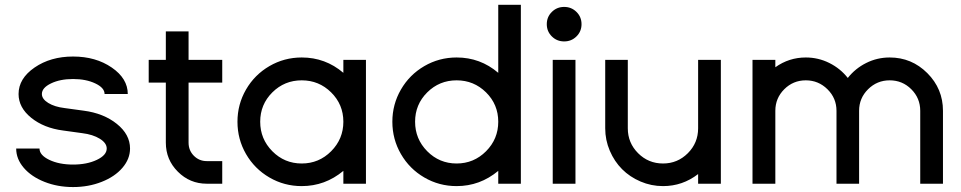

<svg xmlns="http://www.w3.org/2000/svg" viewBox="-20 -754 3946 788"><path d="M46.4 -144.5H142.1Q142.1 -117.2 182.4 -97.9Q222.7 -78.6 279.8 -78.6Q336.9 -78.6 377.4 -97.9Q418 -117.2 418 -144.5Q418 -167 389.6 -184.6Q361.3 -202.1 317.4 -207.5L239.3 -218.3Q160.2 -228.5 108.2 -270.5Q56.2 -312.5 56.2 -368.2Q56.2 -431.6 121.8 -476.8Q187.5 -522 279.8 -522Q373 -522 438.7 -476.8Q504.4 -431.6 504.4 -368.2H409.2Q409.2 -393.6 371.1 -411.6Q333 -429.7 279.8 -429.7Q226.6 -429.7 189.2 -411.6Q151.9 -393.6 151.9 -368.2Q151.9 -347.7 178 -331.5Q204.1 -315.4 245.1 -310.5L323.2 -299.8Q405.3 -289.1 459.5 -245.6Q513.7 -202.1 513.7 -144.5Q513.7 -101.6 482.4 -65.2Q451.2 -28.8 397.2 -7.6Q343.3 13.7 279.8 13.7Q216.3 13.7 162.6 -7.6Q108.9 -28.8 77.6 -65.2Q46.4 -101.6 46.4 -144.5Z M660.6 -168.5V-415H590.3V-508.3H660.6V-625H753.9V-508.3H892.1V-415H753.9V-168.5Q753.9 -136.7 775.6 -114.7Q797.4 -92.8 828.6 -92.8H892.1V0H828.6Q759.3 0 710 -49.3Q660.6 -98.6 660.6 -168.5Z M1389.2 0V-52.7Q1314 9.8 1218.3 9.8Q1146.5 9.8 1085.7 -25.6Q1024.9 -61 989.7 -121.8Q954.6 -182.6 954.6 -254.4Q954.6 -325.7 989.7 -386.5Q1024.9 -447.3 1085.7 -482.7Q1146.5 -518.1 1218.3 -518.1Q1315.4 -518.1 1389.2 -455.1V-508.3H1481.9V0ZM1339.1 -133.3Q1389.2 -183.6 1389.2 -254.4Q1389.2 -325.2 1339.1 -374.8Q1289.1 -424.3 1218.3 -424.3Q1147.5 -424.3 1097.7 -374.8Q1047.9 -325.2 1047.9 -254.4Q1047.9 -183.6 1097.7 -133.3Q1147.5 -83 1218.3 -83Q1289.1 -83 1339.1 -133.3Z M2024.9 0V-52.7Q1949.7 9.8 1854 9.8Q1782.2 9.8 1721.4 -25.6Q1660.6 -61 1625.5 -121.8Q1590.3 -182.6 1590.3 -254.4Q1590.3 -325.7 1625.5 -386.5Q1660.6 -447.3 1721.4 -482.7Q1782.2 -518.1 1854 -518.1Q1951.2 -518.1 2024.9 -455.1V-734.4H2117.7V0ZM1974.9 -133.3Q2024.9 -183.6 2024.9 -254.4Q2024.9 -325.2 1974.9 -374.8Q1924.8 -424.3 1854 -424.3Q1783.2 -424.3 1733.4 -374.8Q1683.6 -325.2 1683.6 -254.4Q1683.6 -183.6 1733.4 -133.3Q1783.2 -83 1854 -83Q1924.8 -83 1974.9 -133.3Z M2345.9 -705.1Q2366.7 -684.6 2366.7 -654.8Q2366.7 -625 2345.9 -604.5Q2325.2 -584 2295.4 -584Q2265.6 -584 2244.9 -604.5Q2224.1 -625 2224.1 -654.8Q2224.1 -684.6 2244.9 -705.1Q2265.6 -725.6 2295.4 -725.6Q2325.2 -725.6 2345.9 -705.1ZM2248.5 0V-508.3H2341.8V0Z M2463.9 -227.5V-508.3H2556.6V-227.5Q2556.6 -167.5 2598.9 -125.2Q2641.1 -83 2701.2 -83Q2760.7 -83 2803 -125.2Q2845.2 -167.5 2845.2 -227.5V-508.3H2938.5V0H2845.2V-39.6Q2781.2 9.8 2701.2 9.8Q2652.8 9.8 2608.9 -9Q2564.9 -27.8 2533.2 -59.6Q2501.5 -91.3 2482.7 -135.3Q2463.9 -179.2 2463.9 -227.5Z M3068.4 0V-508.3H3162.1V-478Q3218.3 -518.1 3287.1 -518.1Q3338.4 -518.1 3383.5 -495.6Q3428.7 -473.1 3459.5 -434.1Q3490.2 -473.1 3535.2 -495.6Q3580.1 -518.1 3631.3 -518.1Q3721.7 -518.1 3785.9 -453.9Q3850.1 -389.6 3850.1 -299.3V0H3756.8V-299.3Q3756.8 -351.1 3720.2 -387.7Q3683.6 -424.3 3631.3 -424.3Q3579.6 -424.3 3542.7 -387.7Q3505.9 -351.1 3505.9 -299.3V0H3413.1V-299.3Q3413.1 -351.1 3376 -387.7Q3338.9 -424.3 3287.1 -424.3Q3235.4 -424.3 3198.7 -387.7Q3162.1 -351.1 3162.1 -299.3V0Z"/></svg>

Font: Basically A Sans Serif Medium
Style: Regular
Weight: 500
Designer: Hyung-Suk Kim
Foundry: Mental Design
Version: 1.000